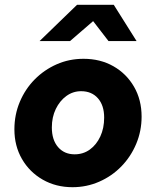

<svg xmlns="http://www.w3.org/2000/svg" viewBox="-20 -770 650 800"><path d="M282 10Q213 10 158 -21.5Q103 -53 71.5 -107.5Q40 -162 40 -231Q40 -292 62.5 -345.5Q85 -399 124.5 -439Q164 -479 216 -502Q268 -525 328 -525Q398 -525 452.5 -494Q507 -463 538.5 -408.5Q570 -354 570 -284Q570 -224 547.5 -170.5Q525 -117 485.5 -76.5Q446 -36 393.5 -13Q341 10 282 10ZM291 -127Q327 -127 354.5 -147Q382 -167 398 -201.5Q414 -236 414 -280Q414 -331 388 -360.5Q362 -390 318 -390Q284 -390 256.5 -370Q229 -350 212.5 -316Q196 -282 196 -239Q196 -187 222 -157Q248 -127 291 -127ZM145 -599 301 -750H454L549 -599H432L368 -682L272 -599Z"/></svg>

Font: Red Hat Text VF
Style: Italic
Weight: 300
Italic angle: -12°
Designer: Pentagram, MCKL
Foundry: Pentagram, MCKL
Version: Version 1.023